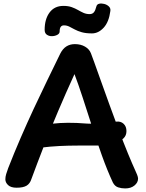

<svg xmlns="http://www.w3.org/2000/svg" viewBox="-20 -1036 820 1075"><path d="M156 -34Q148 -8 129 3.5Q110 15 73 15Q41 15 25.5 0.5Q10 -14 10 -32Q10 -46 14.5 -61Q19 -76 26 -95Q60 -182 96 -265Q132 -348 169 -427.5Q206 -507 243.5 -584Q281 -661 317 -735Q331 -763 351.5 -776Q372 -789 399 -789Q432 -789 456 -775Q480 -761 489 -738Q493 -728 508 -686.5Q523 -645 545 -583Q567 -521 593 -449.5Q619 -378 645.5 -307Q672 -236 696.5 -176.5Q721 -117 738 -80Q743 -70 748 -57Q753 -44 753 -36Q753 -14 733 2.5Q713 19 681 19Q660 19 641.5 13Q623 7 612 -14Q580 -83 550.5 -165.5Q521 -248 494 -332Q467 -416 442.5 -491Q418 -566 397 -621Q348 -514 305 -412.5Q262 -311 225 -216Q188 -121 156 -34ZM159 -274Q159 -294 170.5 -306.5Q182 -319 197.5 -326Q213 -333 224 -335Q246 -340 279.5 -344Q313 -348 359.5 -348.5Q406 -349 467 -344Q479 -343 502 -344Q525 -345 550.5 -347Q576 -349 598 -351.5Q620 -354 631 -355Q656 -358 672 -343Q688 -328 688 -302Q688 -277 671.5 -261.5Q655 -246 628.5 -237Q602 -228 574.5 -224.5Q547 -221 526 -221Q469 -221 416.5 -221Q364 -221 313 -218.5Q262 -216 206 -209Q191 -208 175 -228.5Q159 -249 159 -274ZM495 -849Q461 -849 438 -855.5Q415 -862 398.5 -871Q382 -880 368 -887Q354 -894 338 -894Q314 -894 314 -860Q314 -848 301 -841Q288 -834 271.5 -833.5Q255 -833 242.5 -841.5Q230 -850 230 -869Q230 -929 257.5 -966Q285 -1003 335 -1003Q362 -1003 381.5 -996Q401 -989 416.5 -980Q432 -971 447.5 -964Q463 -957 482 -957Q497 -957 505.5 -967Q514 -977 519 -998Q522 -1012 535 -1015Q548 -1018 563.5 -1014Q579 -1010 589.5 -1000Q600 -990 598 -975Q590 -913 560.5 -881Q531 -849 495 -849Z"/></svg>

Font: Playpen Sans SemiBold
Style: Regular
Weight: 600
Designer: Laura Meseguer, Veronika Burian, José Scaglione
Foundry: TypeTogether
Version: Version 1.001